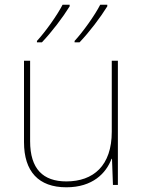

<svg xmlns="http://www.w3.org/2000/svg" viewBox="-20 -786 613 816"><path d="M436 -759V-766H406C383 -721 333 -651 297 -612V-606H318C360 -650 407 -712 436 -759ZM276 -759V-766H246C223 -721 173 -651 137 -612V-606H158C200 -650 247 -712 276 -759ZM481 -528H455V-226C455 -82 377 -15 262 -15C163 -15 108 -68 108 -186V-528H82V-182C82 -57 144 10 262 10C374 10 431 -50 454 -111H456L460 0H481Z"/></svg>

Font: Noto Sans Ethiopic Thin
Style: Regular
Weight: 100
Designer: Monotype Design Team
Foundry: Monotype Imaging Inc.
Version: Version 2.102